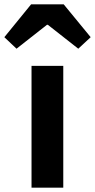

<svg xmlns="http://www.w3.org/2000/svg" viewBox="-66 -863 437 883"><path d="M79 0V-560H225V0ZM-46 -692 77 -843H227L351 -692L294 -639L154 -749H150L10 -639Z"/></svg>

Font: Noto Sans Korean Bold
Style: Bold
Weight: 700
Designer: Ryoko NISHIZUKA  (kana & ideographs); Paul D. Hunt (Latin, Greek & Cyrillic); Wenlong ZHANG  (bopomofo); Sandoll Communi
Foundry: Adobe Systems Incorporated
Version: Version 1.000;PS 1;hotconv 1.0.78;makeotf.lib2.5.61930